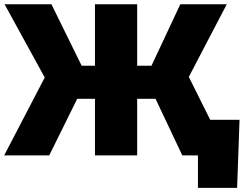

<svg xmlns="http://www.w3.org/2000/svg" viewBox="-20 -748 1173 924"><path d="M640.1 -727.5V-431.6H709L847.7 -727.5H1071.3L888.7 -377.9L1077.1 0H857.4L728.5 -272.5H640.1V0H437V-272.5H351.6L216.8 0H0L195.3 -375L2 -727.5H227.5L373 -431.6H437V-727.5ZM932.6 156.2V0H885.7V-171.4H1132.8L1121.1 156.2Z"/></svg>

Font: Inter Display Black
Style: Regular
Weight: 900
Designer: Rasmus Andersson
Foundry: rsms
Version: Version 4.000;git-a52131595